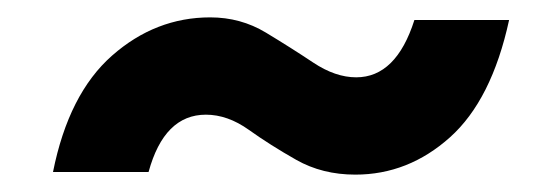

<svg xmlns="http://www.w3.org/2000/svg" viewBox="-20 -433 613 221"><path d="M566 -410Q546 -318 498 -275Q450 -232 389 -232Q351 -232 321 -249Q291 -266 266.5 -283.5Q242 -301 217 -301Q169 -301 151 -235H41Q59 -325 109 -369Q159 -413 222 -413Q257 -413 286 -395.5Q315 -378 340.5 -361Q366 -344 390 -344Q436 -344 457 -410Z"/></svg>

Font: Elaine Sans SemiBold
Style: Italic
Weight: 600
Italic angle: -13°
Designer: Wei Huang
Foundry: Wei Huang
Version: Version 2.001;December 24, 2019;FontCreator 12.0.0.2547 64-b